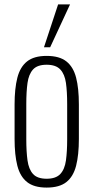

<svg xmlns="http://www.w3.org/2000/svg" viewBox="-20 -840 423 869"><path d="M191 9Q134 9 102.5 -16Q71 -41 58.5 -90Q46 -139 46 -211V-367Q46 -439 58.5 -488Q71 -537 102.5 -562Q134 -587 191 -587Q249 -587 280.5 -562Q312 -537 324.5 -488.5Q337 -440 337 -367V-211Q337 -139 324.5 -90Q312 -41 280.5 -16Q249 9 191 9ZM191 -31Q233 -31 253 -52.5Q273 -74 278.5 -114Q284 -154 284 -209V-369Q284 -425 278.5 -464.5Q273 -504 253 -525.5Q233 -547 191 -547Q149 -547 129.5 -525.5Q110 -504 104.5 -464.5Q99 -425 99 -369V-209Q99 -154 104.5 -114Q110 -74 129.5 -52.5Q149 -31 191 -31ZM179 -626 243 -820H297L207 -626Z"/></svg>

Font: Oswald ExtraLight
Style: Regular
Weight: 250
Designer: Vernon Adams
Foundry: Vernon Adams
Version: Version 4.100; ttfautohint (v1.8.1.43-b0c9)